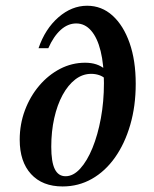

<svg xmlns="http://www.w3.org/2000/svg" viewBox="-20 -651 547 682"><path d="M202.4 11.3Q130.6 11.3 90.3 -32.7Q50 -76.6 50 -154.8Q50 -209.7 68.5 -259.3Q87.1 -308.9 119.4 -346.8Q151.6 -384.7 193.5 -406.5Q235.5 -428.2 282.3 -428.2Q326.6 -428.2 353.2 -404.8V-371.8Q345.2 -379.8 331.9 -384.3Q318.5 -388.7 304 -388.7Q273.4 -388.7 247.6 -369Q221.8 -349.2 202.4 -313.7Q183.1 -278.2 172.6 -231Q162.1 -183.9 162.1 -129.8Q162.1 -75.8 174.6 -50.4Q187.1 -25 212.9 -25Q240.3 -25 264.9 -52Q289.5 -79 308.5 -125.4Q327.4 -171.8 338.3 -231Q349.2 -290.3 349.2 -355.6Q349.2 -421.8 337.5 -469.4Q325.8 -516.9 303.6 -542.3Q281.5 -567.7 250.8 -567.7Q221 -567.7 195.6 -544.8Q170.2 -521.8 151.6 -479.8H116.9Q140.3 -548.4 187.5 -589.5Q234.7 -630.6 289.5 -630.6Q341.1 -630.6 379.8 -595.6Q418.5 -560.5 440.3 -498.4Q462.1 -436.3 462.1 -353.2Q462.1 -274.2 442.7 -207.7Q423.4 -141.1 388.7 -91.9Q354 -42.7 306.5 -15.7Q258.9 11.3 202.4 11.3Z"/></svg>

Font: Playfair 9pt
Style: Bold Italic
Weight: 700
Italic angle: -15.6°
Designer: Claus Eggers Sørensen
Foundry: Claus Eggers Sørensen
Version: Version 2.203